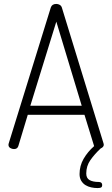

<svg xmlns="http://www.w3.org/2000/svg" viewBox="-20 -757 570 975"><path d="M481 167Q499 167 499 183Q499 191 494 194.5Q489 198 475 198Q459 198 443 194.5Q427 191 414 183Q401 175 392.5 161Q384 147 384 127Q384 85 404.5 49.5Q425 14 458 -15L409 -174H121L73 -15Q68 0 51 0Q41 0 32 -5.5Q23 -11 23 -22Q23 -26 24 -28L238 -719Q244 -737 266 -737Q275 -737 283 -732.5Q291 -728 294 -719L506 -28Q506 -26 506.5 -25Q507 -24 507 -22Q507 -10 491 -3Q460 26 439 56Q418 86 418 124Q418 148 435 157.5Q452 167 481 167ZM395 -220 266 -647 134 -220Z"/></svg>

Font: AkaAcidDosis
Style: Light
Weight: 300
Designer: Edgar Tolentino, Pablo Impallari, Igino Marini, Aka-Acid
Foundry: Edgar Tolentino, Pablo Impallari, Igino Marini, Aka-Acid
Version: Version 1.007